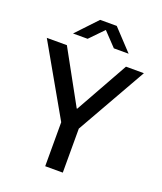

<svg xmlns="http://www.w3.org/2000/svg" viewBox="-159 -986 915 1087"><g transform="rotate(20 298.5 -442.5)"><path d="M245 0V-265L5 -686H126L301 -368H304L482 -686H590L351 -265V0ZM136 -760 254 -885H354L471 -760H382L288 -859H320L224 -760Z"/></g></svg>

Font: Chivo Medium
Style: Regular
Weight: 400
Version: Version 2.002